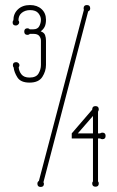

<svg xmlns="http://www.w3.org/2000/svg" viewBox="-20 -730 463 760"><path d="M368 -12Q371 -9 371 -4Q371 9 358 9Q345 9 345 -4Q345 -9 348 -12V-182H264V-202L345 -296V-297Q345 -310 358 -310Q371 -310 371 -297Q371 -293 368 -288V-202H376Q381 -205 385 -205Q398 -205 398 -192Q398 -179 385 -179Q381 -179 376 -182H368ZM348 -202V-271L288 -202ZM162 -473Q162 -448 147.5 -425.5Q133 -403 97 -403Q62 -403 49 -423.5Q36 -444 34 -463Q31 -466 31 -472Q31 -484 44 -484Q49 -484 53 -480.5Q57 -477 57 -472Q57 -467 54 -464Q55 -448 65 -435.5Q75 -423 97 -423Q123 -423 132.5 -439Q142 -455 142 -473V-569Q142 -579 135.5 -587.5Q129 -596 112 -596H98Q95 -592 89 -592Q76 -592 76 -605Q76 -618 89 -618Q94 -618 98 -614H112Q129 -614 135.5 -626.5Q142 -639 142 -652Q142 -665 132 -677.5Q122 -690 99 -690Q80 -690 66.5 -679.5Q53 -669 53 -649Q56 -646 56 -641Q56 -637 52 -633Q48 -629 43 -629Q30 -629 30 -641Q30 -647 33 -650Q33 -676 51 -693Q69 -710 99 -710Q127 -710 144.5 -694Q162 -678 162 -652Q162 -634 156.5 -623.5Q151 -613 141 -606Q155 -601 158.5 -591Q162 -581 162 -569ZM152 -9Q154 -3 154 -3Q154 10 141 10Q128 10 128 -3Q128 -10 134 -14L312 -691Q312 -692 311.5 -693.5Q311 -695 311 -697Q311 -710 324 -710Q337 -710 337 -697Q337 -688 329 -685Z"/></svg>

Font: Wire One
Style: Regular
Weight: 400
Designer: Alexei Vanyashin, Gayaneh Bagdasaryan
Foundry: Cyreal
Version: Version 1.102; ttfautohint (v1.8.3)